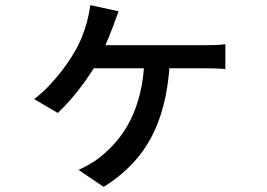

<svg xmlns="http://www.w3.org/2000/svg" viewBox="-20 -639 1040 748"><path d="M442 -595Q437 -580 431.5 -566.5Q426 -553 422 -540Q414 -519 402.5 -491Q391 -463 378.5 -436Q366 -409 355 -390Q337 -358 310.5 -321Q284 -284 256 -252Q228 -220 205 -199L113 -253Q145 -277 173 -307Q201 -337 224.5 -368Q248 -399 264 -426Q284 -458 297.5 -491Q311 -524 319 -554Q323 -569 326.5 -586.5Q330 -604 332 -619ZM332 -463Q346 -463 381.5 -463Q417 -463 463.5 -463Q510 -463 560.5 -463Q611 -463 656 -463Q701 -463 733.5 -463Q766 -463 775 -463Q792 -463 815.5 -463.5Q839 -464 858 -467V-370Q837 -372 813.5 -372.5Q790 -373 775 -373Q766 -373 733.5 -373Q701 -373 655.5 -373Q610 -373 559 -373Q508 -373 461 -373Q414 -373 377.5 -373Q341 -373 324 -373ZM642 -410Q637 -289 607 -194.5Q577 -100 521 -30.5Q465 39 384 89L286 23Q304 15 328.5 1Q353 -13 369 -26Q402 -52 432 -86.5Q462 -121 486 -167Q510 -213 525 -273Q540 -333 543 -410Z"/></svg>

Font: Noto Sans KR Medium
Style: Regular
Weight: 500
Designer: Ryoko NISHIZUKA  (kana, bopomofo & ideographs); Paul D. Hunt (Latin, Greek & Cyrillic); Sandoll Communications , Soo-you
Foundry: Adobe
Version: Version 2.004-H2;hotconv 1.0.118;makeotfexe 2.5.65603